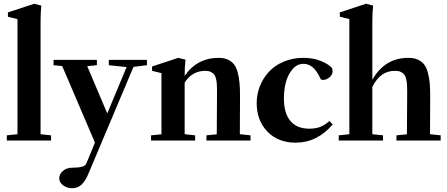

<svg xmlns="http://www.w3.org/2000/svg" viewBox="-20 -746 2374 1019"><path d="M16.1 0V-27.8L72.8 -33.7V-644.5L22 -657.2V-680.2L161.6 -726.1L199.2 -716.3Q195.3 -676.3 195.3 -629.9V-33.7L251 -27.8V0Z M363.3 252.9Q335 252.9 314.7 237.3Q294.4 221.7 294.4 200.2Q294.4 177.7 314.2 160.9Q334 144 363.3 144Q397.9 144 415.3 138.9Q432.6 133.8 438 122.1L483.9 10.7L310.1 -395.5L264.2 -399.9V-428.2H494.1V-399.9L442.9 -395L549.3 -144L651.9 -390.1L557.6 -399.9V-428.2H759.8V-399.9L688.5 -391.1L448.7 177.2Q433.1 214.8 412.6 233.9Q392.1 252.9 363.3 252.9Z M781.7 0V-27.8L836.9 -33.2V-357.9L787.1 -370.1V-393.1L926.3 -439L964.4 -429.2Q960 -390.6 960 -343.3Q1025.9 -439 1140.6 -439Q1168.9 -439 1189.2 -429.7Q1209.5 -420.4 1221.9 -404.5Q1234.4 -388.7 1241.5 -362.1Q1248.5 -335.4 1251.2 -306.2Q1253.9 -276.9 1253.9 -235.8Q1253.9 -99.1 1252.9 -33.7L1309.6 -27.8V0H1075.7V-27.8L1130.4 -33.2Q1131.8 -143.6 1131.8 -261.2Q1131.8 -284.2 1130.9 -299.1Q1129.9 -314 1126.2 -328.9Q1122.6 -343.8 1115.7 -351.8Q1108.9 -359.9 1097.4 -365Q1085.9 -370.1 1069.3 -370.1Q1000.5 -370.1 960 -307.6V-33.7L1015.6 -27.8V0Z M1548.8 11.2Q1455.6 11.2 1398.9 -47.9Q1342.3 -106.9 1342.3 -198.7Q1342.3 -245.1 1359.1 -288.1Q1376 -331.1 1406.7 -364.7Q1437.5 -398.4 1485.4 -418.7Q1533.2 -439 1590.8 -439Q1642.1 -439 1682.4 -422.6Q1722.7 -406.2 1741.7 -385.7Q1745.1 -377.9 1745.1 -369.6Q1745.1 -348.6 1728.3 -335.2Q1711.4 -321.8 1694.3 -321.8Q1682.6 -321.8 1679.7 -330.6Q1645.5 -407.2 1590.8 -407.2Q1556.6 -407.2 1532.2 -378.4Q1507.8 -349.6 1497.3 -309.3Q1486.8 -269 1486.8 -223.6Q1486.8 -145 1521.2 -104Q1555.7 -63 1621.6 -63Q1657.2 -63 1681.9 -73.5Q1706.5 -84 1728.5 -104L1745.6 -85.4Q1663.1 11.2 1548.8 11.2Z M1777.8 0V-27.8L1834 -33.7V-645L1783.7 -657.2V-680.2L1922.4 -726.1L1960.4 -716.3Q1956.1 -678.7 1956.1 -629.9V-322.3Q2021.5 -439 2147.5 -439Q2176.3 -439 2197 -429.7Q2217.8 -420.4 2230.5 -404.5Q2243.2 -388.7 2250.5 -362.1Q2257.8 -335.4 2260.5 -306.2Q2263.2 -276.9 2263.2 -235.8Q2263.2 -99.1 2262.2 -33.7L2318.8 -27.8V0H2084V-27.8L2139.6 -33.2Q2141.1 -254.4 2141.1 -261.2Q2141.1 -284.2 2139.9 -299.1Q2138.7 -314 2135 -328.9Q2131.3 -343.8 2124.5 -351.8Q2117.7 -359.9 2105.7 -365Q2093.8 -370.1 2076.7 -370.1Q2037.1 -370.1 2007.8 -349.6Q1978.5 -329.1 1956.1 -285.2V-33.7L2012.7 -27.8V0Z"/></svg>

Font: Elstob 14pt
Style: Bold
Weight: 700
Designer: Peter S. Baker
Version: Version 1.015